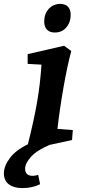

<svg xmlns="http://www.w3.org/2000/svg" viewBox="-68 -744 434 986"><path d="M227 -82 306 -76 302 -25 187 0Q121 28 91 61.5Q61 95 61 122Q61 159 100 159Q113 159 128 154L138 202Q123 210 98.5 216Q74 222 47 222Q4 222 -22 203Q-48 184 -48 146Q-48 109 -17.5 68Q13 27 75 -3Q106 -124 122.5 -220Q139 -316 145 -412L74 -416V-466L261 -509L298 -482Q278 -408 258.5 -297.5Q239 -187 227 -82ZM159 -633Q159 -672 182 -698Q205 -724 242 -724Q267 -724 281 -709.5Q295 -695 295 -669Q295 -629 272.5 -603Q250 -577 213 -577Q187 -577 173 -592Q159 -607 159 -633Z"/></svg>

Font: Andada Pro ExtraBold
Style: Italic
Weight: 800
Italic angle: -6.99998°
Designer: Carolina Giovagnoli
Foundry: Huerta Tipografica
Version: Version 3.005; ttfautohint (v1.8.4)